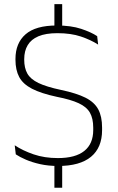

<svg xmlns="http://www.w3.org/2000/svg" viewBox="-20 -768 552 900"><path d="M271.5 -628H235V-748.5H271.5ZM271.5 112H235V-15H271.5ZM253 10Q206.5 10 168.5 1.5Q130.5 -7 101.5 -19.5Q72.5 -32 54 -44.5L49 -87Q86.5 -62 137.5 -44.5Q188.5 -27 251.5 -27Q333.5 -27 375.2 -60.5Q417 -94 417 -158.5V-169.5Q417 -212.5 401.5 -239.8Q386 -267 348.8 -284.2Q311.5 -301.5 247 -314Q172.5 -330 130 -352Q87.5 -374 70 -407Q52.5 -440 52.5 -488V-491.5Q52.5 -566 99.8 -607.2Q147 -648.5 246 -648.5Q313 -648.5 360.5 -632.8Q408 -617 435.5 -598.5L440 -559Q406 -581 359.2 -596.8Q312.5 -612.5 249 -612.5Q194.5 -612.5 160.2 -598Q126 -583.5 109.8 -556.2Q93.5 -529 93.5 -490.5V-488Q93.5 -449.5 108.2 -423.2Q123 -397 160.2 -379Q197.5 -361 266 -346.5Q339 -331 380.8 -310Q422.5 -289 440.5 -255.5Q458.5 -222 458.5 -170V-158Q458.5 -76 406.5 -33Q354.5 10 253 10Z"/></svg>

Font: Anek Telugu ExtraLight
Style: Regular
Weight: 250
Version: Version 1.003